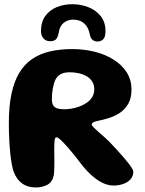

<svg xmlns="http://www.w3.org/2000/svg" viewBox="-20 -848 672 890"><path d="M146 21Q108.5 21 82.8 2.5Q57 -16 43.5 -51.5Q38.5 -65.5 34.8 -86Q31 -106.5 28.2 -131.2Q25.5 -156 23.8 -182Q22 -208 21.5 -233Q21 -258 21 -278.5Q21 -355.5 33.2 -413Q45.5 -470.5 69.2 -510.2Q93 -550 128.5 -574.2Q164 -598.5 211 -609.5Q258 -620.5 315.5 -620.5Q368.5 -620.5 417.5 -608.5Q466.5 -596.5 505.2 -572.5Q544 -548.5 566.8 -513.5Q589.5 -478.5 589.5 -432.5Q589.5 -394 575.2 -368.2Q561 -342.5 537.8 -326.5Q514.5 -310.5 487.5 -301.8Q460.5 -293 434.5 -288Q420.5 -285.5 413 -281.2Q405.5 -277 405.5 -270.5Q405.5 -265.5 415 -256.2Q424.5 -247 439.2 -234.2Q454 -221.5 470.2 -206.8Q486.5 -192 500.5 -176.5Q511 -165 524.2 -150.8Q537.5 -136.5 550.5 -121.5Q563.5 -106.5 574.2 -92.8Q585 -79 591.5 -68.2Q598 -57.5 598 -52.5Q598 -31.5 585 -17Q572 -2.5 551 4.8Q530 12 506.5 12Q486 12 465 3.8Q444 -4.5 423.5 -19.8Q403 -35 383.2 -56Q363.5 -77 345 -102.5Q320.5 -134.5 299.5 -158.8Q278.5 -183 263.8 -197.2Q249 -211.5 242.5 -211.5Q238.5 -211.5 236.2 -208.2Q234 -205 233 -196.8Q232 -188.5 231.8 -175.5Q231.5 -162.5 231.5 -143Q231.5 -135 231.8 -123.5Q232 -112 232 -99.2Q232 -86.5 231.8 -74.2Q231.5 -62 231 -52Q230.5 -42 229.5 -36.5Q223 -4 199.5 8.5Q176 21 146 21ZM279 -341.5Q292 -341.5 310 -344.2Q328 -347 346.8 -353.8Q365.5 -360.5 381.5 -371.2Q397.5 -382 407.2 -397.8Q417 -413.5 417 -434.5Q417 -455 407.2 -470.2Q397.5 -485.5 381.2 -494.8Q365 -504 345 -508.5Q325 -513 304 -513Q282 -513 267.2 -507Q252.5 -501 243.5 -489Q234.5 -477 229.5 -458.5Q226.5 -447.5 224.5 -436Q222.5 -424.5 221.5 -412.5Q220.5 -400.5 220.5 -387.5Q220.5 -370.5 226.2 -360.2Q232 -350 245 -345.8Q258 -341.5 279 -341.5ZM212 -657Q193 -657 181.5 -669.8Q170 -682.5 170 -703.5Q170 -746.5 190.2 -774.2Q210.5 -802 243.8 -815.2Q277 -828.5 315.5 -828.5Q353.5 -828.5 388.8 -815Q424 -801.5 446.5 -773.8Q469 -746 469 -703.5Q469 -676 458.2 -665.8Q447.5 -655.5 432 -655.5Q418.5 -655.5 409 -663.2Q399.5 -671 396 -689Q391.5 -712.5 380.8 -727.5Q370 -742.5 354.2 -749.8Q338.5 -757 318 -757Q294 -757 275.2 -742.2Q256.5 -727.5 252 -695.5Q249 -678 241 -667.5Q233 -657 212 -657Z"/></svg>

Font: Gluten Thin SemiBold
Style: Regular
Weight: 600
Version: Version 1.300